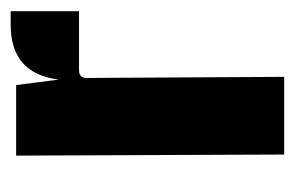

<svg xmlns="http://www.w3.org/2000/svg" viewBox="-114 -426 540 351"><g transform="rotate(-90 155.5 -250.0)"><path d="M286 -500H311V-375H203Q189 -375 189 -361L191 0H49L47 -490H176L186 -412Q197 -500 286 -500Z"/></g></svg>

Font: Gemunu Libre ExtraBold
Style: Regular
Weight: 800
Designer: Puspanada Ekanayake, Sola Matas, Pathum Egodawatta, Kosala Senevirathne
Foundry: mooniak
Version: Version 1.100